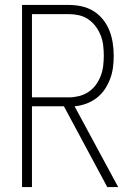

<svg xmlns="http://www.w3.org/2000/svg" viewBox="-20 -755 540 775"><path d="M69 0V-735H258Q284 -735 309.5 -729.5Q335 -724 357 -710.5Q379 -697 395.5 -676.5Q412 -656 421.5 -632Q431 -608 435 -582Q439 -556 439 -530Q439 -506 436 -482.5Q433 -459 424.5 -436.5Q416 -414 402.5 -394Q389 -374 370 -359.5Q351 -345 328 -336.5Q305 -328 281 -326L457 0H413L238 -326H109V0ZM109 -362H258Q278 -362 298.5 -367Q319 -372 336.5 -383.5Q354 -395 366.5 -412Q379 -429 386.5 -448.5Q394 -468 396.5 -489Q399 -510 399 -530Q399 -551 396.5 -572Q394 -593 386.5 -612Q379 -631 366.5 -648Q354 -665 336.5 -677Q319 -689 298.5 -693.5Q278 -698 258 -698H109Z"/></svg>

Font: Iosevka SS04 Extralight
Style: Regular
Weight: 200
Monospace: yes
Designer: Belleve Invis
Foundry: Belleve Invis
Version: Version 19.0.0; ttfautohint (v1.8.4)